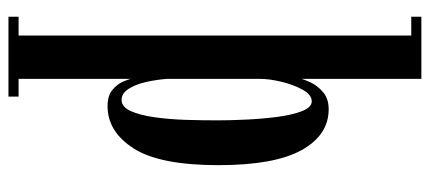

<svg xmlns="http://www.w3.org/2000/svg" viewBox="-308 -482 1040 465"><g transform="rotate(90 212.5 -250.0)"><path d="M21 250V225.5H66.5V-725.5H21V-750H171.5V-459Q173 -466.5 180.5 -482.5Q188 -498.5 203.8 -512Q219.5 -525.5 245 -525.5Q307.5 -525.5 344 -460Q380.5 -394.5 380.5 -258.5Q380.5 -116.5 340 -53.2Q299.5 10 237.5 10Q212.5 10 198.5 -1.5Q184.5 -13 178.5 -26.8Q172.5 -40.5 171.5 -47V225.5H214.5V250ZM222.5 -24Q239.5 -24 249.5 -46.2Q259.5 -68.5 264.5 -104Q269.5 -139.5 270.8 -180Q272 -220.5 272 -256.5Q272 -285.5 270.2 -324.2Q268.5 -363 263.8 -399.8Q259 -436.5 249.8 -460.5Q240.5 -484.5 226 -484.5Q210 -484.5 197.8 -462.5Q185.5 -440.5 178.5 -411Q171.5 -381.5 171.5 -359.5V-134Q173.5 -108 179.2 -82.8Q185 -57.5 195.8 -40.8Q206.5 -24 222.5 -24Z"/></g></svg>

Font: Imbue 50pt SemiBold
Style: Regular
Weight: 600
Designer: Tyler Finck
Foundry: Etcetera Type Company
Version: Version 1.102; ttfautohint (v1.8.3)